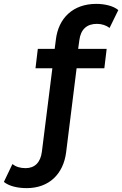

<svg xmlns="http://www.w3.org/2000/svg" viewBox="-113 -769 630 990"><path d="M387 -646C412 -646 435 -638 452 -625L497 -717C471 -739 426 -749 383 -749C264 -749 188 -676 175 -564L169 -517H82L70 -417H157L103 13C96 70 65 98 19 98C-9 98 -31 91 -49 77L-93 169C-66 191 -22 201 25 201C140 201 214 128 228 16L282 -417H425L437 -517H290L296 -561C303 -618 335 -646 387 -646Z"/></svg>

Font: Talent
Style: Bold
Weight: 600
Designer: Mike Powis
Version: Version 1.001;hotconv 1.0.109;makeotfexe 2.5.65596